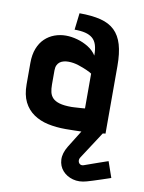

<svg xmlns="http://www.w3.org/2000/svg" viewBox="-84 -569 643 859"><g transform="rotate(10 237.5 -139.5)"><path d="M405 -12H315V-3L259 87Q239 120 240.5 149Q242 178 260 198.5Q278 219 307 227Q336 235 370 225Q378 223 395 217.5Q412 212 430.5 206Q449 200 462 195.5Q475 191 475 191L450 119Q450 119 438 123Q426 127 409 133Q392 139 375 145Q358 151 347 155Q335 160 327.5 155.5Q320 151 318.5 142Q317 133 323 124L405 -2ZM305 -335Q291 -357 267.5 -371.5Q244 -386 217 -393.5Q190 -401 165 -401Q138 -401 113.5 -392Q89 -383 70 -365Q51 -347 40 -319Q29 -291 29 -253V-156Q29 -108 45 -76Q61 -44 89.5 -24.5Q118 -5 155 3Q192 11 235 11Q255 11 274 10.5Q293 10 311.5 9.5Q330 9 347.5 7.5Q365 6 382 4Q399 2 415 0V-307Q415 -365 403.5 -404Q392 -443 367.5 -466.5Q343 -490 303.5 -500Q264 -510 207 -510L198 -434Q227 -434 247 -429Q267 -424 280 -413Q293 -402 299 -383Q305 -364 305 -335ZM305 -253V-95Q305 -95 300.5 -94.5Q296 -94 288.5 -93.5Q281 -93 272.5 -92.5Q264 -92 256.5 -91.5Q249 -91 244 -91Q210 -91 189.5 -97Q169 -103 158.5 -114Q148 -125 144.5 -140Q141 -155 141 -174V-239Q141 -253 145.5 -262.5Q150 -272 157.5 -277.5Q165 -283 175 -285.5Q185 -288 196 -288Q219 -288 242 -280.5Q265 -273 282.5 -265Q300 -257 305 -253Z"/></g></svg>

Font: Advent Pro
Style: Bold
Weight: 700
Designer: VivaRado, Andreas Kalpakidis
Foundry: VivaRado, Andreas Kalpakidis
Version: Version 3.000